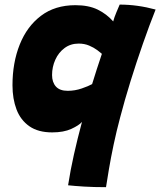

<svg xmlns="http://www.w3.org/2000/svg" viewBox="-20 -564 680 815"><path d="M430 230.5Q377 230.5 337 228Q297 225.5 269 222.5Q279 158 293.8 92Q308.5 26 328 -46.5Q315.5 -32 283 -17Q250.5 -2 201.5 -2Q142 -2 104.8 -28Q67.5 -54 50.2 -99.2Q33 -144.5 33 -202Q33 -298 63.8 -375Q94.5 -452 154 -497Q213.5 -542 300 -542Q356.5 -542 394.8 -523.2Q433 -504.5 460.5 -473Q464.5 -489 474.5 -512.8Q484.5 -536.5 488 -544.5Q563 -544.5 640.5 -523.5Q614 -457 586.5 -378.2Q559 -299.5 534 -219Q509 -138.5 490 -65.5Q474.5 -7.5 462.5 49.2Q450.5 106 442.5 153.5Q434.5 201 430 230.5ZM267.5 -178.5Q298 -178.5 327 -188.5Q356 -198.5 371 -207Q379 -234 391.2 -271.2Q403.5 -308.5 412.5 -335.5Q406.5 -341 392.5 -351.5Q378.5 -362 358.5 -370.5Q338.5 -379 314 -379Q279.5 -379 254 -360Q228.5 -341 214.8 -310.5Q201 -280 201 -245.5Q201 -215 217.2 -196.8Q233.5 -178.5 267.5 -178.5Z"/></svg>

Font: Grandstander ExtraBold
Style: Italic
Weight: 800
Italic angle: -15°
Designer: Tyler Finck
Foundry: Etcetera Type Co
Version: Version 1.200; ttfautohint (v1.8.3)